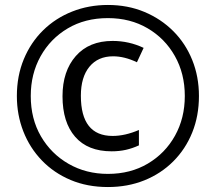

<svg xmlns="http://www.w3.org/2000/svg" viewBox="-20 -744 871 774"><path d="M415 10Q332 10 264.5 -18.5Q197 -47 148.5 -97.5Q100 -148 74 -214.5Q48 -281 48 -357Q48 -438 76 -505.5Q104 -573 154 -622Q204 -671 271 -697.5Q338 -724 415 -724Q495 -724 562 -696Q629 -668 678.5 -618.5Q728 -569 755 -502Q782 -435 782 -357Q782 -277 755 -210Q728 -143 678.5 -93.5Q629 -44 562 -17Q495 10 415 10ZM415 -43Q506 -43 576 -84.5Q646 -126 685.5 -197Q725 -268 725 -357Q725 -447 685 -518Q645 -589 575 -630Q505 -671 415 -671Q323 -671 253 -629.5Q183 -588 143.5 -517Q104 -446 104 -357Q104 -265 145 -194.5Q186 -124 256.5 -83.5Q327 -43 415 -43ZM430 -134Q334 -134 283 -192.5Q232 -251 232 -356Q232 -457 285.5 -518Q339 -579 434 -579Q500 -579 559 -551L532 -493Q482 -517 436 -517Q375 -517 340.5 -475Q306 -433 306 -358Q306 -196 434 -196Q484 -196 540 -220V-158Q514 -146 487.5 -140Q461 -134 430 -134Z"/></svg>

Font: Noto Sans Gurmukhi Condensed
Style: Regular
Weight: 400
Width: 3
Designer: Jelle Bosma - Monotype Design Team
Foundry: Monotype Imaging Inc.
Version: Version 2.004; ttfautohint (v1.8.4.7-5d5b)